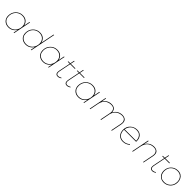

<svg xmlns="http://www.w3.org/2000/svg" viewBox="685 -3020 5299 5299"><g transform="rotate(45 3335.0 -370.0)"><path d="M282 2Q180 2 115.5 -60Q51 -122 51 -224Q51 -351 133 -435Q215 -519 330 -519Q427 -519 484.5 -469.5Q542 -420 557 -340L592 -517H612L509 0H489L515 -128Q427 2 282 2ZM284 -18Q344.5 -18 392 -40.8Q439.5 -63.5 472.8 -102Q506 -140.5 523.5 -189.2Q541 -238 541 -290Q541 -382 483.5 -440.5Q426 -499 328 -499Q257 -499 198.8 -464Q140.5 -429 105.8 -367.8Q71 -306.5 71 -227Q71 -155.5 100.5 -110Q132 -62 180.2 -40Q228.5 -18 284 -18Z M953 2Q851 2 786.5 -60Q722 -122 722 -224Q722 -351 804 -435Q886 -519 1001 -519Q1098 -519 1155.5 -469.5Q1213 -420 1228 -340L1308 -742H1328L1180 0H1160L1186 -128Q1098 2 953 2ZM955 -18Q1015.5 -18 1063 -40.8Q1110.5 -63.5 1143.8 -102Q1177 -140.5 1194.5 -189.2Q1212 -238 1212 -290Q1212 -382 1154.5 -440.5Q1097 -499 999 -499Q928 -499 869.8 -464Q811.5 -429 776.8 -367.8Q742 -306.5 742 -227Q742 -155.5 771.5 -110Q803 -62 851.2 -40Q899.5 -18 955 -18Z M1629 2Q1527 2 1462.5 -60Q1398 -122 1398 -224Q1398 -351 1480 -435Q1562 -519 1677 -519Q1774 -519 1831.5 -469.5Q1889 -420 1904 -340L1939 -517H1959L1856 0H1836L1862 -128Q1774 2 1629 2ZM1631 -18Q1691.5 -18 1739 -40.8Q1786.5 -63.5 1819.8 -102Q1853 -140.5 1870.5 -189.2Q1888 -238 1888 -290Q1888 -382 1830.5 -440.5Q1773 -499 1675 -499Q1604 -499 1545.8 -464Q1487.5 -429 1452.8 -367.8Q1418 -306.5 1418 -227Q1418 -155.5 1447.5 -110Q1479 -62 1527.2 -40Q1575.5 -18 1631 -18Z M2205 0Q2117 0 2117 -92Q2117 -111 2122 -143L2191 -487H2114L2118 -507H2195L2219 -630H2239L2214 -507H2396L2392 -487H2210L2141 -141Q2136 -113 2136 -96Q2136 -20 2205 -20Q2257 -22 2303 -53L2313 -37Q2259 -1 2205 0Z M2561 0Q2473 0 2473 -92Q2473 -111 2478 -143L2547 -487H2470L2474 -507H2551L2575 -630H2595L2570 -507H2752L2748 -487H2566L2497 -141Q2492 -113 2492 -96Q2492 -20 2561 -20Q2613 -22 2659 -53L2669 -37Q2615 -1 2561 0Z M3009.5 2Q2907.5 2 2843 -60Q2778.5 -122 2778.5 -224Q2778.5 -351 2860.5 -435Q2942.5 -519 3057.5 -519Q3154.5 -519 3212 -469.5Q3269.5 -420 3284.5 -340L3319.5 -517H3339.5L3236.5 0H3216.5L3242.5 -128Q3154.5 2 3009.5 2ZM3011.5 -18Q3072 -18 3119.5 -40.8Q3167 -63.5 3200.2 -102Q3233.5 -140.5 3251 -189.2Q3268.5 -238 3268.5 -290Q3268.5 -382 3211 -440.5Q3153.5 -499 3055.5 -499Q2984.5 -499 2926.2 -464Q2868 -429 2833.2 -367.8Q2798.5 -306.5 2798.5 -227Q2798.5 -155.5 2828 -110Q2859.5 -62 2907.8 -40Q2956 -18 3011.5 -18Z M4320.5 0H4300.5L4362.5 -313Q4367.5 -343 4367.5 -363Q4367.5 -416 4335 -456.5Q4302.5 -497 4216.5 -497Q4015.5 -486 3956.5 -289L3899.5 0H3879.5L3941.5 -313Q3946.5 -343 3946.5 -363Q3946.5 -416 3914 -456.5Q3881.5 -497 3795.5 -497Q3580.5 -484 3530.5 -266L3478.5 0H3458.5L3560.5 -517H3580.5L3551.5 -368Q3632.5 -513 3795.5 -517Q3964.5 -517 3966.5 -359Q4046.5 -511 4216.5 -517Q4292.5 -517 4340 -481.5Q4387.5 -446 4387.5 -366Q4387.5 -345 4382.5 -313Z M4744.5 0Q4641.5 0 4580.5 -67Q4550 -100.5 4534.8 -142.2Q4519.5 -184 4519.5 -239Q4519.5 -363 4602 -440Q4682.5 -517 4795.5 -517Q4899.5 -517 4955.5 -453.5Q5011.5 -390 5011.5 -289L5010.5 -259H4540.5L4539.5 -235Q4539.5 -142 4594.5 -81Q4649.5 -20 4746.5 -20Q4860.5 -20 4936.5 -95L4949.5 -81Q4864.5 0 4744.5 0ZM4992.5 -279Q4992.5 -335.5 4973.2 -385.2Q4954 -435 4909.5 -467Q4865.5 -497 4793.5 -497Q4688.5 -497 4624.5 -436.5Q4560.5 -376 4542.5 -279Z M5560 0H5540L5602.5 -313.5Q5607.5 -343.5 5607.5 -363.5Q5607.5 -416.5 5574.8 -457Q5542 -497.5 5456 -497.5Q5359 -496.5 5289.2 -441Q5219.5 -385.5 5190.5 -266.5L5138.5 0H5118.5L5220.5 -517.5H5241L5211.5 -368.5Q5293 -513.5 5456 -517.5Q5532 -517.5 5579.8 -482Q5627.5 -446.5 5627.5 -366.5Q5627.5 -345.5 5622.5 -313.5Z M5892.5 0Q5804.5 0 5804.5 -92Q5804.5 -111 5809.5 -143L5878.5 -487H5801.5L5805.5 -507H5882.5L5906.5 -630H5926.5L5901.5 -507H6083.5L6079.5 -487H5897.5L5828.5 -141Q5823.5 -113 5823.5 -96Q5823.5 -20 5892.5 -20Q5944.5 -22 5990.5 -53L6000.5 -37Q5946.5 -1 5892.5 0Z M6339 0Q6239 0 6175.5 -64.5Q6112 -129 6112 -234Q6112 -356 6193.5 -436.5Q6275 -517 6390 -517Q6465.5 -517 6515.5 -485Q6567 -451 6592 -398.2Q6617 -345.5 6617 -284Q6617 -198 6579 -134.2Q6541 -70.5 6477.8 -35.2Q6414.5 0 6339 0ZM6341 -20Q6449 -20 6523 -92Q6597 -164 6597 -283Q6597 -374 6542.5 -435.5Q6488 -497 6388 -497Q6284 -497 6208 -426.5Q6132 -356 6132 -235Q6132 -177.5 6154.5 -128.5Q6177 -79.5 6223.5 -49.8Q6270 -20 6341 -20Z"/></g></svg>

Font: Argentum Sans Thin
Style: Italic
Weight: 100
Italic angle: -11°
Designer: Julieta Ulanovsky (font), Cristiano Sobral (main changes and remaster)
Foundry: Julieta Ulanovsky (font), Cristiano Sobral (main changes and remaster)
Version: Version 2.007;June 15, 2022;FontCreator 14.0.0.2814 64-bit; 